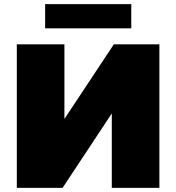

<svg xmlns="http://www.w3.org/2000/svg" viewBox="-20 -916 859 936"><path d="M62 0V-700H294V-336L535 -700H757V0H525V-363L285 0ZM200 -778V-896H620V-778Z"/></svg>

Font: Montserrat Black
Style: Regular
Weight: 900
Designer: Julieta Ulanovsky
Foundry: Julieta Ulanovsky
Version: Version 9.000; ttfautohint (v1.8.4.7-5d5b)